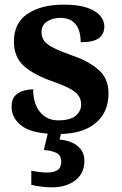

<svg xmlns="http://www.w3.org/2000/svg" viewBox="-20 -568 528 828"><path d="M231 10Q122 10 76 -23.5Q30 -57 30 -107Q30 -140 46 -156Q62 -172 84 -177.5Q106 -183 123 -183Q123 -121 152.5 -85Q182 -49 231 -49Q283 -49 306.5 -69Q330 -89 330 -117Q330 -150 304 -171Q278 -192 207 -217Q126 -245 83 -283.5Q40 -322 40 -389Q40 -469 99 -508.5Q158 -548 255 -548Q318 -548 356.5 -534.5Q395 -521 412.5 -499.5Q430 -478 430 -455Q430 -421 406.5 -403.5Q383 -386 328 -386Q328 -436 306 -463.5Q284 -491 240 -491Q208 -491 183.5 -475.5Q159 -460 159 -429Q159 -408 170.5 -392Q182 -376 212 -361Q242 -346 296 -327Q363 -304 405.5 -266.5Q448 -229 448 -166Q448 -83 391.5 -36.5Q335 10 231 10ZM202 240Q186 240 159.5 237Q133 234 115 229V168Q153 176 183 176Q212 176 228 165.5Q244 155 244 130Q244 101 222.5 91Q201 81 169 79L190 -9H247L237 34Q286 38 315 62Q344 86 344 126Q344 179 305 209.5Q266 240 202 240Z"/></svg>

Font: Noto Serif Tamil
Style: Bold Italic
Weight: 700
Italic angle: -12°
Designer: Indian Type Foundry, Tom Grace, and the Monotype Design Team
Foundry: Monotype Imaging Inc.
Version: Version 2.003; ttfautohint (v1.8.4.7-5d5b)